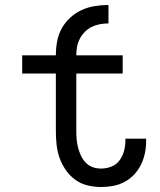

<svg xmlns="http://www.w3.org/2000/svg" viewBox="-20 -742 640 770"><path d="M385 8Q358 8 331 1.5Q304 -5 282 -21Q260 -37 244 -60Q228 -83 219 -108.5Q210 -134 207 -161.5Q204 -189 204 -216V-447H69V-520H204Q204 -548 209 -575.5Q214 -603 227 -627Q240 -651 261 -670.5Q282 -690 307 -701.5Q332 -713 359.5 -717.5Q387 -722 415 -722V-648Q398 -648 381 -645Q364 -642 348.5 -634.5Q333 -627 320.5 -614.5Q308 -602 300 -586.5Q292 -571 289 -554Q286 -537 286 -520H472V-447H286V-216Q286 -199 287.5 -182Q289 -165 293.5 -148.5Q298 -132 305 -117Q312 -102 324 -89.5Q336 -77 352 -71.5Q368 -66 385 -66Q407 -66 427 -74Q447 -82 459.5 -99Q472 -116 477.5 -137Q483 -158 483 -179Q483 -181 483 -182.5Q483 -184 483 -186H566Q566 -183 566 -180.5Q566 -178 566 -175Q566 -151 561 -127Q556 -103 545 -81Q534 -59 517.5 -41.5Q501 -24 479.5 -12.5Q458 -1 434 3.5Q410 8 385 8Z"/></svg>

Font: Bmono
Style: Regular
Weight: 400
Monospace: yes
Designer: Belleve Invis
Foundry: Belleve Invis
Version: Version 11.2.2; ttfautohint (v1.8.2)